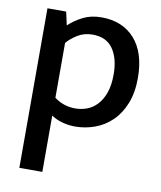

<svg xmlns="http://www.w3.org/2000/svg" viewBox="-81 -545 702 839"><g transform="rotate(10 270.5 -125.0)"><path d="M270 10Q240 10 212 2Q184 -6 164 -20V230H62V-478H145L158 -419Q186 -445 221 -462.5Q256 -480 302 -480Q396 -480 450 -419Q504 -358 504 -246Q504 -181 484.5 -132.5Q465 -84 432.5 -52.5Q400 -21 357.5 -5.5Q315 10 270 10ZM277 -399Q239 -399 209.5 -380.5Q180 -362 164 -342V-99Q205 -68 257 -68Q283 -68 308 -77Q333 -86 353 -107Q373 -128 385 -161.5Q397 -195 397 -243Q397 -314 367.5 -356.5Q338 -399 277 -399Z"/></g></svg>

Font: Ek Mukta Medium
Style: Regular
Weight: 500
Designer: Girish Dalvi and Yashodeep Gholap
Foundry: Ek Type
Version: Version 2.538;PS 1.002;hotconv 16.6.51;makeotf.lib2.5.65220;